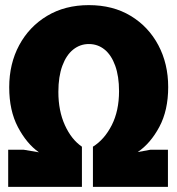

<svg xmlns="http://www.w3.org/2000/svg" viewBox="-20 -730 690 750"><path d="M12 0V-145H73L132 -135Q84 -169 50 -233.5Q16 -298 16 -389Q16 -481 55 -553.5Q94 -626 164 -668Q234 -710 327 -710Q421 -710 490.5 -668Q560 -626 598.5 -553.5Q637 -481 637 -390Q637 -299 602.5 -234.5Q568 -170 518 -136L567 -145H636V0H343V-157Q388 -185 416.5 -241Q445 -297 445 -374Q445 -432 430 -473.5Q415 -515 388.5 -536.5Q362 -558 327 -558Q293 -558 266 -536.5Q239 -515 223.5 -473Q208 -431 208 -371Q208 -297 233.5 -241Q259 -185 300 -157V0Z"/></svg>

Font: Azeret Mono ExtraBold
Style: Regular
Weight: 800
Designer: Martin Vácha
Foundry: Displaay
Version: Version 1.002